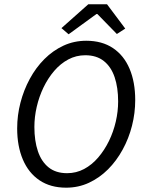

<svg xmlns="http://www.w3.org/2000/svg" viewBox="-20 -857 673 889"><path d="M286.3 12Q213.7 12 163 -22.1Q112.3 -56.2 85.9 -118.2Q59.5 -180.2 59.5 -262.6Q59.5 -323 74.7 -381.5Q89.8 -440 118 -492Q146.1 -544 185.5 -583.4Q224.8 -622.8 273.8 -645.6Q322.8 -668.3 379.4 -668.3Q452.6 -668.3 503.3 -634.2Q553.9 -600.2 580 -538.5Q606.1 -476.8 606.1 -393.7Q606.1 -333.3 591.2 -274.8Q576.4 -216.3 547.9 -164.3Q519.5 -112.3 480.2 -72.9Q440.8 -33.5 391.8 -10.7Q342.8 12 286.3 12ZM290.7 -55.1Q333.1 -55.1 369.4 -74.5Q405.7 -93.9 434.6 -127.6Q463.5 -161.4 484.4 -204Q505.2 -246.7 516.1 -293.8Q527 -340.9 527 -387.3Q527 -451.4 510.8 -499.5Q494.5 -547.7 460.8 -574.4Q427 -601.2 374.9 -601.2Q332.6 -601.2 296.2 -581.8Q259.9 -562.4 231 -528.7Q202.1 -494.9 181.5 -452.3Q161 -409.6 150.1 -362.5Q139.2 -315.5 139.2 -269.1Q139.2 -204.9 155.5 -156.8Q171.7 -108.7 205.2 -81.9Q238.6 -55.1 290.7 -55.1ZM297.7 -698.3 264.5 -726.8 388.8 -837.2H475.6L559.9 -724.6L521.1 -699.6L430.7 -792.2H426.7Z"/></svg>

Font: Source Sans Variable
Style: Italic
Weight: 200
Italic angle: -11°
Designer: Paul D. Hunt
Foundry: Adobe Systems Incorporated
Version: Version 3.006;hotconv 1.0.111;makeotfexe 2.5.65597